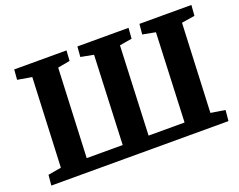

<svg xmlns="http://www.w3.org/2000/svg" viewBox="-111 -905 1380 1108"><g transform="rotate(-20 579.0 -351.5)"><path d="M32 0 38 -64 119 -78 143 -626 55 -641 60 -703H381L377 -640L302 -626L278 -79H499L522 -625L443 -640L448 -703H762L757 -638L681 -625L658 -79H879L902 -625L823 -640L829 -703H1148L1143 -638L1062 -625L1038 -80L1126 -66L1120 0Z"/></g></svg>

Font: Literata 18pt
Style: Bold Italic
Weight: 700
Italic angle: -2°
Designer: Latin by Veronika Burian and Jose Scaglione. Greek by Irene Vlachou. Cyrillic by Vera Evstafieva
Foundry: TypeTogether
Version: Version 3.103;gftools[0.9.29]